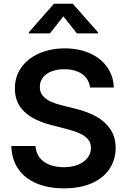

<svg xmlns="http://www.w3.org/2000/svg" viewBox="-20 -996 678 1027"><path d="M461.6 -527.7Q458.1 -558.2 440.3 -580.3Q422.6 -602.3 392.9 -614Q363.3 -625.7 324.6 -625.7Q284.1 -625.7 254.3 -613.6Q224.4 -601.6 208.6 -580.1Q192.8 -558.6 193.2 -531.2Q192.5 -502.5 209.9 -482.8Q227.3 -463.1 254.4 -451.2Q281.6 -439.3 316.8 -431.1L384.9 -414.1Q445 -399.5 492.4 -374.1Q539.8 -348.7 569.1 -306.5Q598.4 -264.2 598.7 -204.5Q598 -140.3 565 -91.4Q532 -42.6 470 -15.6Q408 11.4 322.4 11.4Q237.6 11.4 174.9 -15.3Q112.2 -41.9 77.4 -92.7Q42.6 -143.5 40.5 -215.2H169.7Q172.2 -177.9 192.3 -152.5Q212.4 -127.1 245.9 -114.3Q279.5 -101.6 321.7 -101.6Q363.6 -101.6 396.7 -114.7Q429.7 -127.8 448 -151.3Q466.3 -174.7 466.6 -205.3Q466.3 -232.2 450.5 -251.1Q434.7 -269.9 406.6 -282.5Q378.6 -295.1 335.9 -306.1L253.6 -327.4Q159.4 -351.6 109.4 -399.3Q59.3 -447.1 59.7 -522.7Q59.3 -585.9 93.6 -634.6Q127.8 -683.2 189.1 -710.2Q250.4 -737.2 326.7 -737.2Q402.3 -737.2 461.5 -710.6Q520.6 -683.9 553.8 -636.2Q587 -588.4 588.8 -527.7ZM391.3 -817.5 318.9 -908.4 247.2 -817.5H134.2V-823.2L268.5 -975.9H369.3L504.3 -823.2V-817.5Z"/></svg>

Font: Riot Sans
Style: Regular
Weight: 400
Designer: Rasmus Andersson
Foundry: rsms
Version: Version 3.005